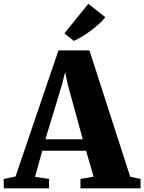

<svg xmlns="http://www.w3.org/2000/svg" viewBox="-56 -1018 780 1038"><path d="M28 -64 260 -745.5H427.5L648 -62.5L704 -50.5V0H379V-50.5L450 -63L409.5 -203H172.5L133.5 -62L209 -50.5V0H-35.5L-36 -50.5ZM391.5 -265 310 -562.5 296 -628 279.5 -562 189.5 -265ZM343 -797 292 -837.5 421.5 -997.5 513.5 -925Q498 -905.5 477.8 -887.2Q457.5 -869 435 -852.2Q412.5 -835.5 389.2 -821.5Q366 -807.5 344 -797Z"/></svg>

Font: Merriweather 60pt Black
Style: Regular
Weight: 900
Version: Version 2.100